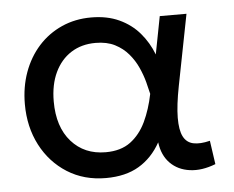

<svg xmlns="http://www.w3.org/2000/svg" viewBox="-43 -555 753 619"><g transform="rotate(-5 333.5 -245.0)"><path d="M276 15Q205.5 15 151.2 -19.2Q97 -53.5 66.5 -112.2Q36 -171 36 -245Q36 -300.5 53.2 -348Q70.5 -395.5 102.2 -430.8Q134 -466 177.5 -485.5Q221 -505 273 -505Q324.5 -505 363.5 -487Q402.5 -469 429 -438Q455.5 -407 470.5 -368L494 -490H580.5L535.5 -260Q523.5 -198.5 523.2 -158.5Q523 -118.5 533.5 -97.8Q544 -77 566 -72.2Q588 -67.5 620 -75.5L631 1Q586 18.5 547.5 13.2Q509 8 484 -17.2Q459 -42.5 453.5 -85Q426.5 -36.5 383.2 -10.8Q340 15 276 15ZM282.5 -68Q331.5 -68 362.8 -91.2Q394 -114.5 412.8 -154Q431.5 -193.5 441.5 -243Q438 -259 432 -281.8Q426 -304.5 415 -329Q404 -353.5 386.2 -374.5Q368.5 -395.5 342.5 -408.8Q316.5 -422 280 -422Q234.5 -422 200.8 -400.5Q167 -379 148.2 -339.2Q129.5 -299.5 129.5 -245.5Q129.5 -163 171.5 -115.5Q213.5 -68 282.5 -68Z"/></g></svg>

Font: Geologica Roman Light
Style: Regular
Weight: 300
Designer: Sindre Bremnes, Frode Helland
Foundry: Monokrom Skriftforlag AS
Version: Version 1.010;gftools[0.9.28]